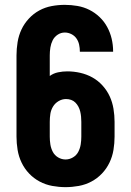

<svg xmlns="http://www.w3.org/2000/svg" viewBox="-20 -763 540 791"><path d="M250 8Q223 8 195.5 3Q168 -2 143.5 -15Q119 -28 100 -48Q81 -68 69 -93Q57 -118 52.5 -145.5Q48 -173 48 -200V-535Q48 -562 52.5 -589.5Q57 -617 68.5 -641.5Q80 -666 99 -686.5Q118 -707 142 -720Q166 -733 193 -738Q220 -743 247 -743Q273 -743 299 -738.5Q325 -734 348 -722.5Q371 -711 390 -693Q409 -675 421.5 -652Q434 -629 440 -603.5Q446 -578 446 -552Q446 -551 446 -550.5Q446 -550 446 -550H309Q309 -550 309 -550.5Q309 -551 309 -551Q309 -565 306 -579Q303 -593 295 -604.5Q287 -616 274 -622.5Q261 -629 247 -629Q231 -629 217.5 -620Q204 -611 197 -597Q190 -583 187.5 -567Q185 -551 185 -535V-450Q200 -461 219 -465Q238 -469 257 -469Q284 -469 310.5 -463Q337 -457 360.5 -444Q384 -431 402.5 -410.5Q421 -390 432 -366Q443 -342 447.5 -315Q452 -288 452 -261V-200Q452 -173 447.5 -145.5Q443 -118 431 -93Q419 -68 400 -48Q381 -28 356.5 -15Q332 -2 304.5 3Q277 8 250 8ZM250 -106Q266 -106 280.5 -114.5Q295 -123 302.5 -137.5Q310 -152 312.5 -168Q315 -184 315 -200V-261Q315 -272 314 -282.5Q313 -293 310.5 -303.5Q308 -314 303 -323.5Q298 -333 290.5 -340.5Q283 -348 273 -351.5Q263 -355 252 -355Q236 -355 221.5 -346.5Q207 -338 198.5 -324Q190 -310 187.5 -294Q185 -278 185 -261V-200Q185 -184 187.5 -168Q190 -152 197.5 -137.5Q205 -123 219.5 -114.5Q234 -106 250 -106Z"/></svg>

Font: Iosevka SS04 Heavy
Style: Regular
Weight: 900
Monospace: yes
Designer: Belleve Invis
Foundry: Belleve Invis
Version: Version 19.0.0; ttfautohint (v1.8.4)